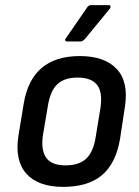

<svg xmlns="http://www.w3.org/2000/svg" viewBox="-20 -719 542 750"><path d="M227 11Q129 11 83 -40.5Q37 -92 52 -189L73 -316Q104 -500 292 -500Q388 -500 435.5 -450Q483 -400 468 -302L449 -177Q433 -81 378.5 -35Q324 11 227 11ZM236 -73Q289 -73 317 -99.5Q345 -126 354 -185L372 -295Q382 -358 359.5 -387Q337 -416 283 -416Q231 -416 203.5 -389.5Q176 -363 167 -305L148 -193Q139 -134 160 -103.5Q181 -73 236 -73ZM242 -557Q237 -557 235 -560.5Q233 -564 237 -569L319 -688Q325 -699 336 -699H404Q410 -699 411.5 -695Q413 -691 409 -685L312 -567Q303 -557 294 -557Z"/></svg>

Font: Sofia Sans Semi Condensed SemiBold
Style: Italic
Weight: 600
Italic angle: -9°
Version: Version 4.100